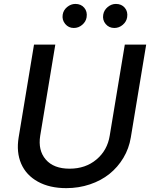

<svg xmlns="http://www.w3.org/2000/svg" viewBox="-20 -957 778 989"><path d="M622.9 -727.3H733L653.8 -248.9Q644.5 -192.1 615.6 -143.8Q586.6 -95.5 543.7 -61.1Q500.7 -26.6 443.2 -7.3Q385.7 12.1 321.4 12.1Q235.4 12.1 175.1 -21.3Q114.7 -54.7 89.1 -113.8Q63.6 -172.9 76 -248.9L155.2 -727.3H264.9L187.1 -257.8Q175.1 -182.5 215.7 -135.3Q256.4 -88.1 338.4 -88.1Q420.5 -88.1 476.7 -135.3Q533 -182.5 545.1 -257.8ZM568.9 -812.9Q541.5 -812.9 524.3 -833.3Q507.1 -853.7 511.7 -881.4Q515.6 -904.8 534.8 -920.8Q554 -936.8 577.1 -936.8Q606.2 -936.8 622.9 -916.9Q639.6 -897 634.9 -867.9Q631.4 -845.5 612.4 -829.2Q593.4 -812.9 568.9 -812.9ZM360.1 -812.9Q333.1 -812.9 315.9 -833.6Q298.7 -854.4 302.9 -881.4Q306.5 -904.8 325.8 -920.8Q345.2 -936.8 368.3 -936.8Q397.4 -936.8 414.1 -916.9Q430.8 -897 426.1 -867.9Q422.6 -845.5 403.6 -829.2Q384.6 -812.9 360.1 -812.9Z"/></svg>

Font: Karasuma Gothic
Style: Medium Italic
Weight: 500
Italic angle: 9.39998°
Designer: Rasmus Andersson / Ryoko Nishizuka
Foundry: Genbu
Version: Version 1.00